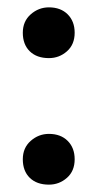

<svg xmlns="http://www.w3.org/2000/svg" viewBox="-20 -494 266 522"><path d="M42 -61Q42 -92 63.5 -111Q85 -130 113 -130Q145 -130 164 -111Q183 -92 183 -61Q183 -29 162 -10.5Q141 8 113 8Q80 8 61 -10.5Q42 -29 42 -61ZM42 -405Q42 -436 63.5 -455Q85 -474 113 -474Q145 -474 164 -455Q183 -436 183 -405Q183 -373 162 -354.5Q141 -336 113 -336Q80 -336 61 -354.5Q42 -373 42 -405Z"/></svg>

Font: Bitter SemiBold
Style: Regular
Weight: 600
Designer: Sol Matas, and Bitter project Authors
Foundry: Sol Matas
Version: Version 2.001